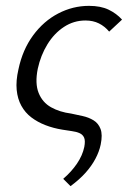

<svg xmlns="http://www.w3.org/2000/svg" viewBox="-20 -439 438 656"><path d="M221 197 196 172Q224 148 243 120Q262 92 268 63Q272 42 267.5 31.5Q263 21 252 16Q241 11 225.5 9Q210 7 193 4Q162 -1 135 -11.5Q108 -22 87 -38Q66 -54 53 -77.5Q40 -101 37 -132Q34 -163 43 -202Q57 -269 93 -318Q129 -367 179 -393Q229 -419 284 -419Q324 -419 351 -406Q378 -393 397 -372L353 -331Q338 -349 318 -359Q298 -369 272 -369Q232 -369 198.5 -347Q165 -325 142 -287.5Q119 -250 109 -204Q99 -154 112 -121.5Q125 -89 154.5 -72.5Q184 -56 223 -51Q242 -47 262.5 -42.5Q283 -38 299.5 -28Q316 -18 323.5 1.5Q331 21 324 55Q319 79 306 103.5Q293 128 272.5 151Q252 174 221 197Z"/></svg>

Font: Ysabeau Infant
Style: Italic
Weight: 400
Italic angle: -12°
Designer: Christian Thalmann (Catharsis Fonts)
Version: Version 2.001;gftools[0.9.30]; featfreeze: ss01,ss02,lnum